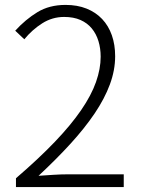

<svg xmlns="http://www.w3.org/2000/svg" viewBox="-20 -762 575 782"><path d="M45 -36Q138 -116 203.5 -184.5Q269 -253 310.5 -313.5Q352 -374 371 -428Q390 -482 390 -531Q390 -565 381 -594.5Q372 -624 354 -646Q336 -668 308 -680.5Q280 -693 241 -693Q193 -693 152 -667Q111 -641 79 -602L42 -637Q84 -683 132.5 -712.5Q181 -742 247 -742Q295 -742 332.5 -727Q370 -712 396 -684.5Q422 -657 435.5 -618.5Q449 -580 449 -533Q449 -476 427.5 -418Q406 -360 365.5 -300Q325 -240 267.5 -177Q210 -114 137 -46Q167 -48 197.5 -50Q228 -52 257 -52H484V0H45Z"/></svg>

Font: Kinto Sans Light
Style: Regular
Weight: 300
Designer: Authors: Ryoko NISHIZUKA  (kana & ideographs); Paul D. Hunt (Latin, Greek & Cyrillic); Wenlong ZHANG  (bopomofo); Sandol
Foundry: Adobe Systems Incorporated, ookami Inc.
Version: Version 0.001